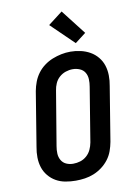

<svg xmlns="http://www.w3.org/2000/svg" viewBox="-105 -1056 810 1131"><g transform="rotate(-10 300.0 -490.0)"><path d="M255 8Q224 8 193.5 2.5Q163 -3 137.5 -17.5Q112 -32 93 -55Q74 -78 65 -106Q56 -134 55.5 -165.5Q55 -197 61 -228L114 -553Q119 -580 129 -606.5Q139 -633 156 -656Q173 -679 196.5 -696.5Q220 -714 246.5 -724.5Q273 -735 300 -740.5Q327 -746 355 -746Q386 -746 416 -739Q446 -732 471.5 -717.5Q497 -703 516 -680Q535 -657 544 -629Q553 -601 553.5 -569.5Q554 -538 548 -507L495 -182Q490 -155 480.5 -128.5Q471 -102 453.5 -79Q436 -56 412.5 -38.5Q389 -21 363 -10.5Q337 0 309.5 4Q282 8 255 8ZM257 -93Q279 -93 300 -99.5Q321 -106 338 -121Q355 -136 364.5 -156.5Q374 -177 378 -199L431 -523Q435 -545 434 -567.5Q433 -590 422.5 -607.5Q412 -625 392 -633.5Q372 -642 350 -642Q329 -642 308 -635Q287 -628 270 -613Q253 -598 244 -577.5Q235 -557 232 -536L178 -212Q174 -190 175 -168Q176 -146 186.5 -128Q197 -110 216 -101.5Q235 -93 257 -93ZM395 -790 259 -922 345 -988 460 -840Z"/></g></svg>

Font: Iosevka Slab Extended
Style: Bold Italic
Weight: 700
Width: 7
Italic angle: -9°
Monospace: yes
Designer: Belleve Invis
Foundry: Belleve Invis
Version: Version 11.1.0; ttfautohint (v1.8.3)